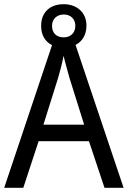

<svg xmlns="http://www.w3.org/2000/svg" viewBox="-20 -895 610 915"><path d="M478 0H569L340 -681C372 -697 392 -729 392 -773C392 -836 346 -875 283 -875C218 -875 176 -836 176 -772C176 -728 195 -696 228 -680L0 0H91L164 -222H404ZM284 -717C248 -717 228 -738 228 -772C228 -805 252 -826 284 -826C316 -826 339 -805 339 -772C339 -738 316 -717 284 -717ZM311 -524 381 -301H187L257 -524C265 -551 276 -592 283 -629C289 -602 305 -547 311 -524Z"/></svg>

Font: Noto Sans Lao SemiCondensed
Style: Regular
Weight: 400
Width: 4
Designer: Monotype Design Team
Foundry: Monotype Imaging Inc.
Version: Version 2.004